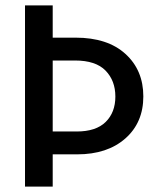

<svg xmlns="http://www.w3.org/2000/svg" viewBox="-20 -694 584 714"><path d="M259 -469H176V-205H265Q337 -205 373 -240.5Q409 -276 409 -335Q409 -394 372.5 -431.5Q336 -469 259 -469ZM267 -120H176V0H73V-674H176V-554H261Q380 -554 446.5 -493.5Q513 -433 513 -335.5Q513 -238 446 -179Q379 -120 267 -120Z"/></svg>

Font: Hind Jalandhar Medium
Style: Regular
Weight: 500
Designer: Namrata Goyal
Foundry: Indian Type Foundry
Version: Version 0.702;PS 1.0;hotconv 1.0.81;makeotf.lib2.5.63406